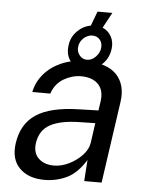

<svg xmlns="http://www.w3.org/2000/svg" viewBox="-54 -792 639 846"><g transform="rotate(5 266.0 -369.5)"><path d="M174.5 10Q103 10 63.8 -29.5Q24.5 -69 34.5 -140Q46.5 -226 109.5 -268Q172.5 -310 299 -313L385 -315.5L391 -356Q398 -405.5 371.8 -432.2Q345.5 -459 295.5 -459Q255 -458.5 218.5 -436.8Q182 -415 167 -371H87.5Q96.5 -416 126.8 -451.2Q157 -486.5 203.8 -506.8Q250.5 -527 310 -527Q405.5 -527 447.5 -482Q489.5 -437 478.5 -361L426.5 0H349.5L356 -94Q318.5 -33.5 272.5 -11.8Q226.5 10 174.5 10ZM211 -56.5Q243.5 -56.5 277 -73Q310.5 -89.5 334.8 -115.2Q359 -141 363.5 -170L376 -258.5L305.5 -257Q222.5 -255.5 177 -230.8Q131.5 -206 123 -149Q117 -105 142 -80.8Q167 -56.5 211 -56.5ZM309 -490.5Q268.5 -490.5 245.5 -519Q222.5 -547.5 229 -591.5Q233.5 -627 259.2 -653Q285 -679 319 -685L343 -749H408.5L371.5 -680.5Q396.5 -670 410 -645.8Q423.5 -621.5 419 -589.5Q413 -546 381 -518.2Q349 -490.5 309 -490.5ZM314.5 -533.5Q335.5 -533.5 352.2 -550.2Q369 -567 372.5 -588Q376 -611.5 363.5 -626.8Q351 -642 330 -642Q310 -642 292.2 -626.8Q274.5 -611.5 271.5 -588Q268.5 -567 281.5 -550.2Q294.5 -533.5 314.5 -533.5Z"/></g></svg>

Font: Public Sans
Style: Italic
Weight: 400
Italic angle: -8°
Designer: The Public Sans project authors (U.S. Web Design System). Libre Franklin designed by Pablo Impallari and Rodrigo Fuenzal
Version: Version 1.008; ttfautohint (v1.8.1) -l 8 -r 50 -G 200 -x 14 